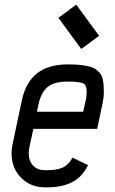

<svg xmlns="http://www.w3.org/2000/svg" viewBox="-20 -787 490 819"><path d="M402.8 -634.3 326.7 -578.1 229 -710.9 305.2 -767.1ZM275.9 -512.2Q305.7 -512.2 328.6 -509.3Q351.6 -506.3 366.9 -501.7Q382.3 -497.1 393.1 -488Q403.8 -479 409.7 -470.7Q415.5 -462.4 418.5 -447.8Q421.4 -433.1 422.1 -421.9Q422.9 -410.6 422.9 -391.6Q422.9 -372.6 417 -343.3L394.5 -237.3H122.1L105 -156.7Q102.5 -146.5 102.5 -133.3Q102.5 -100.6 121.3 -80.8Q140.1 -61 171.9 -61H180.7Q227.1 -61 251.5 -74.2Q275.9 -87.4 289.1 -114.7L355.5 -82.5Q331.5 -32.7 288.3 -10.3Q245.1 12.2 180.7 12.2H171.9Q110.4 12.2 69.8 -29.1Q29.3 -70.3 29.3 -133.3Q29.3 -152.3 33.7 -172.4L73.2 -358.9Q105.5 -512.2 267.1 -512.2ZM137.7 -310.5H335L345.7 -358.9Q349.6 -376 349.6 -391.6Q349.6 -403.8 348.6 -409.9Q347.7 -416 344 -422.9Q340.3 -429.7 332.3 -432.4Q324.2 -435.1 310.5 -437Q296.9 -439 275.9 -439H267.1Q210.9 -439 183.1 -415.8Q155.3 -392.6 144.5 -343.3Z"/></svg>

Font: Anka/Coder Narrow
Style: Italic
Weight: 400
Width: 3
Italic angle: -12°
Monospace: yes
Version: Version 001.100